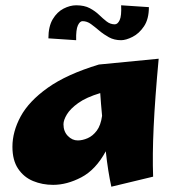

<svg xmlns="http://www.w3.org/2000/svg" viewBox="-20 -685 660 726"><path d="M181 14Q140 14 105 -0.5Q70 -15 48.5 -47Q27 -79 27 -130Q27 -187 58 -244.5Q89 -302 160.5 -353Q232 -404 354 -441L580 -463Q566 -312 561 -205Q556 -98 559 -17L401 21Q395 -6 389.5 -40.5Q384 -75 380 -113Q342 -43 287.5 -14.5Q233 14 181 14ZM220 -215Q220 -188 236.5 -171Q253 -154 274 -154Q292 -154 311.5 -162.5Q331 -171 346 -191Q361 -211 366 -247Q364 -270 362 -292Q360 -314 359 -333Q306 -317 276 -295.5Q246 -274 233 -252.5Q220 -231 220 -215ZM268 -533 163 -540Q163 -585 179.5 -612.5Q196 -640 220.5 -652.5Q245 -665 268 -665Q299 -665 319.5 -654Q340 -643 354.5 -629Q369 -615 383 -604Q397 -593 414 -593Q425 -593 432.5 -609Q440 -625 438 -665L543 -658Q543 -613 524.5 -585.5Q506 -558 481 -545.5Q456 -533 438 -533Q412 -533 392 -544Q372 -555 355.5 -569Q339 -583 324 -594Q309 -605 292 -605Q282 -605 274.5 -589Q267 -573 268 -533Z"/></svg>

Font: Marhey ExtraBold
Style: Regular
Weight: 800
Designer: Nur Syamsi & Bustanul Arifin
Foundry: Namelatype
Version: Version 1.000; ttfautohint (v1.8.4.7-5d5b)